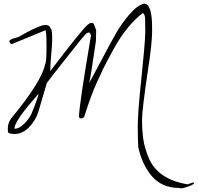

<svg xmlns="http://www.w3.org/2000/svg" viewBox="-20 -726 1078 1046"><path d="M503.9 -560.5 502.9 -517.6V-504.9Q473.6 -301.8 465.8 -274.4Q485.4 -308.6 533.2 -399.4Q581.1 -490.2 611.3 -543.5Q641.6 -596.7 685.5 -647.9Q729.5 -699.2 765.6 -706.1Q808.6 -706.1 808.6 -575.2V-550.8Q807.6 -481.4 786.1 -343.8Q753.9 -128.9 753.9 -73.7Q753.9 -18.6 760.3 29.3Q766.6 77.1 790 133.8Q838.9 251 1002 278.3Q1028.3 268.6 1033.2 268.6Q1038.1 268.6 1038.1 269.5Q1038.1 278.3 1008.3 289.1Q978.5 299.8 969.2 299.8Q960 299.8 955.1 297.9Q859.4 297.9 802.7 228.5Q752.9 166 733.4 76.2Q730.5 38.1 730.5 -37.6Q730.5 -113.3 750 -296.9Q769.5 -480.5 771.5 -550.8L770.5 -626Q767.6 -654.3 756.8 -654.3Q668.9 -585.9 598.6 -458Q560.5 -388.7 545.4 -357.4Q530.3 -326.2 507.8 -277.3Q475.6 -207 438.5 -88.9Q430.7 -81.1 421.9 -81.1Q413.1 -81.1 410.2 -88.9Q410.2 -146.5 475.6 -532.2Q469.7 -561.5 445.3 -539.1Q438.5 -533.2 347.7 -418.5Q256.8 -303.7 235.4 -274.4Q231.4 -263.7 212.4 -196.8Q193.4 -129.9 189.5 -118.2Q173.8 -69.3 138.2 -32.7Q102.5 3.9 59.6 3.9Q25.4 3.9 23.4 -7.8Q22.5 -13.7 22.5 -25.4Q22.5 -56.6 41 -81.1Q208 -283.2 225.6 -376Q233.4 -383.8 233.4 -472.7Q233.4 -561.5 226.6 -561.5Q225.6 -561.5 225.6 -560.5L45.9 -486.3Q40 -486.3 35.6 -490.7Q31.2 -495.1 31.2 -501Q31.2 -511.7 64.5 -519.5L78.1 -523.4Q87.9 -528.3 121.1 -546.9Q195.3 -587.9 225.6 -589.8Q245.1 -589.8 251 -580.6Q256.8 -571.3 259.3 -565.9Q261.7 -560.5 262.7 -550.3Q263.7 -540 264.2 -534.7Q264.6 -529.3 264.2 -517.6Q263.7 -505.9 263.7 -492.7Q263.7 -479.5 258.8 -426.3Q253.9 -373 253.9 -338.9Q419.9 -556.6 454.1 -587.9Q468.8 -601.6 478 -601.6Q487.3 -601.6 491.2 -594.7Q495.1 -587.9 503.9 -560.5ZM58.6 -24.4Q85 -24.4 112.3 -52.2Q139.6 -80.1 152.3 -108.4L169.9 -152.3Q186.5 -197.3 189.5 -210V-214.8Q187.5 -211.9 170.9 -192.9Q154.3 -173.8 143.1 -160.6Q131.8 -147.5 114.3 -125Q96.7 -102.5 85.9 -85.9Q58.6 -44.9 58.6 -24.4Z"/></svg>

Font: Dawning of a New Day
Style: Regular
Weight: 400
Designer: Kimberly Geswein
Foundry: Kimberly Geswein
Version: Version 1.002 2010